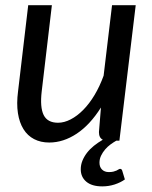

<svg xmlns="http://www.w3.org/2000/svg" viewBox="-20 -526 570 718"><path d="M429 105.5Q435 105.5 437 112L447 145Q431 156.5 408.8 163.8Q386.5 171 362.5 171Q323.5 171 302.8 153.5Q282 136 282 107Q282 90.5 288.2 75Q294.5 59.5 305.2 45.5Q316 31.5 331.2 19.2Q346.5 7 364.5 -3.5Q350 -10.5 350 -32L357.5 -124Q317 -59.5 267 -26.2Q217 7 164 7Q132 7 107.5 -5.8Q83 -18.5 67.8 -43Q52.5 -67.5 47 -103Q41.5 -138.5 47.5 -184.5L85.5 -506.5H174L136 -184.5Q129 -125 143.2 -96Q157.5 -67 197 -67Q220 -67 244.2 -79.5Q268.5 -92 291.2 -115Q314 -138 333.5 -170.5Q353 -203 367.5 -243L399 -506.5H487.5L426.5 0H415Q404.5 6 393.2 14.2Q382 22.5 373 33Q364 43.5 358 56Q352 68.5 352 82.5Q352 98.5 361.5 108Q371 117.5 387 117.5Q397 117.5 404 115.8Q411 114 415.8 111.8Q420.5 109.5 423.5 107.5Q426.5 105.5 429 105.5Z"/></svg>

Font: Lato
Style: Italic
Weight: 400
Italic angle: -7°
Designer: Lukasz Dziedzic
Foundry: tyPoland Lukasz Dziedzic
Version: Version 2.007; 2014-02-27